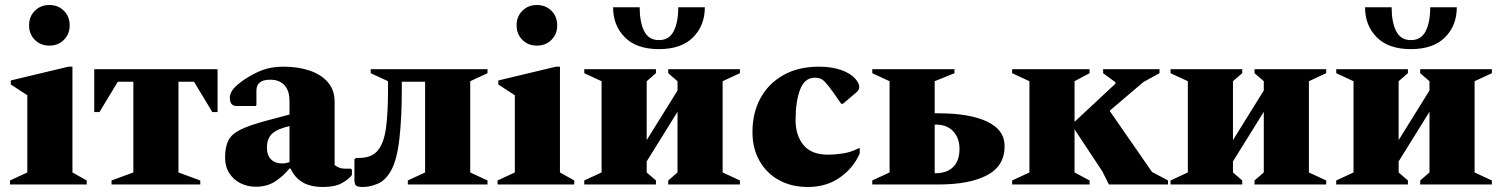

<svg xmlns="http://www.w3.org/2000/svg" viewBox="-20 -736 5992 766"><path d="M177 -554Q142 -554 119 -577Q96 -600 96 -635Q96 -670 119 -693Q142 -716 177 -716Q212 -716 235 -693Q258 -670 258 -635Q258 -600 235 -577Q212 -554 177 -554ZM20 0V-16L89 -48V-356L23 -399V-415L253 -470H269V-48L326 -16V0Z M356 -289V-460H848V-289H827L754 -410H692V-48L779 -16V0H425V-16L512 -48V-410H450L377 -289Z M1001 9Q968 9 939.5 -5Q911 -19 894 -46.5Q877 -74 878 -113Q879 -152 891.5 -176.5Q904 -201 939 -218.5Q974 -236 1041 -254L1135 -279V-333Q1135 -374 1115 -396Q1095 -418 1058 -418Q1003 -418 1003 -375V-317L1000 -313H924Q897 -313 897 -346Q897 -368 917 -388Q937 -408 968 -427Q1009 -452 1041 -461Q1073 -470 1111 -470Q1169 -470 1215 -454.5Q1261 -439 1288 -408Q1315 -377 1315 -330V-78Q1323 -71 1333.5 -67Q1344 -63 1358 -63H1380L1384 -59V-38Q1373 -22 1345 -6Q1317 10 1270 10Q1219 10 1187.5 -8.5Q1156 -27 1139 -64H1135Q1110 -33 1077.5 -12Q1045 9 1001 9ZM1045 -147Q1045 -116 1061.5 -100Q1078 -84 1106 -84Q1120 -84 1135 -89V-233Q1087 -222 1066 -203Q1045 -184 1045 -147Z M1583 -378Q1583 -267 1573.5 -183Q1564 -99 1541 -57Q1519 -17 1488 -3.5Q1457 10 1428 10Q1406 10 1400 4Q1394 -2 1394 -19V-100L1400 -106H1414Q1463 -106 1487.5 -136Q1512 -166 1520 -226Q1528 -286 1528 -378V-412L1459 -444V-460H1925V-444L1856 -412V-48L1925 -16V0H1607V-16L1676 -48V-410H1583Z M2122 -554Q2087 -554 2064 -577Q2041 -600 2041 -635Q2041 -670 2064 -693Q2087 -716 2122 -716Q2157 -716 2180 -693Q2203 -670 2203 -635Q2203 -600 2180 -577Q2157 -554 2122 -554ZM1965 0V-16L2034 -48V-356L1968 -399V-415L2198 -470H2214V-48L2271 -16V0Z M2380 -412 2311 -444V-460H2597V-444L2560 -412V-177L2683 -375V-412L2646 -444V-460H2932V-444L2863 -412V-48L2932 -16V0H2646V-16L2683 -48V-290L2560 -92V-48L2597 -16V0H2311V-16L2380 -48ZM2426 -707H2532Q2532 -648 2550 -612Q2568 -576 2609 -576Q2650 -576 2668 -612Q2686 -648 2686 -707H2792Q2792 -634 2745 -587Q2698 -540 2609 -540Q2520 -540 2473 -587Q2426 -634 2426 -707Z M3203 10Q3138 10 3088.5 -17Q3039 -44 3010.5 -93.5Q2982 -143 2982 -209Q2982 -286 3014 -344.5Q3046 -403 3105.5 -436.5Q3165 -470 3247 -470Q3297 -470 3335 -457Q3373 -444 3393 -421Q3408 -403 3408 -391Q3408 -384 3406 -379Q3404 -374 3396 -367L3343 -322H3336L3301 -372Q3282 -398 3268.5 -412Q3255 -426 3231 -426Q3190 -426 3172 -378.5Q3154 -331 3154 -257Q3154 -196 3185.5 -157.5Q3217 -119 3283 -119Q3312 -119 3344 -124Q3376 -129 3407 -145H3410V-124Q3385 -66 3331 -28Q3277 10 3203 10Z M3724 -284Q3848 -284 3918 -251Q3988 -218 3988 -153Q3988 -74 3918 -37Q3848 0 3724 0H3460V-16L3529 -48V-412L3460 -444V-460H3788V-444L3709 -412V-284ZM3713 -239H3709V-45H3713Q3758 -45 3783 -70Q3808 -95 3808 -142Q3808 -185 3783 -212Q3758 -239 3713 -239Z M4404 0 4378 -52 4267 -220V-48L4327 -16V0H4018V-16L4087 -48V-412L4018 -444V-460H4327V-444L4267 -412V-250L4430 -402V-408L4381 -444V-460H4606V-444L4542 -409L4407 -294L4576 -50L4640 -16V0Z M4719 -412 4650 -444V-460H4936V-444L4899 -412V-177L5022 -375V-412L4985 -444V-460H5271V-444L5202 -412V-48L5271 -16V0H4985V-16L5022 -48V-290L4899 -92V-48L4936 -16V0H4650V-16L4719 -48Z M5380 -412 5311 -444V-460H5597V-444L5560 -412V-177L5683 -375V-412L5646 -444V-460H5932V-444L5863 -412V-48L5932 -16V0H5646V-16L5683 -48V-290L5560 -92V-48L5597 -16V0H5311V-16L5380 -48ZM5426 -707H5532Q5532 -648 5550 -612Q5568 -576 5609 -576Q5650 -576 5668 -612Q5686 -648 5686 -707H5792Q5792 -634 5745 -587Q5698 -540 5609 -540Q5520 -540 5473 -587Q5426 -634 5426 -707Z"/></svg>

Font: Spectral ExtraBold
Style: Regular
Weight: 800
Designer: Jean-Baptiste Levee
Foundry: Production Type
Version: Version 2.001